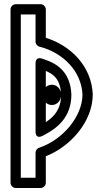

<svg xmlns="http://www.w3.org/2000/svg" viewBox="-20 -898 503 935"><path d="M194.3 -609.3 185.9 -612.1C185.9 -612.1 153.1 -626.4 153.1 -588.3V-259.8C153.1 -259.8 149.4 -216 189.9 -237.8L199.3 -242.9C254.2 -272.3 327.6 -324.2 327.6 -437.2C322.9 -547.4 258.9 -588.1 194.3 -609.3ZM203.1 -552.7C244.5 -534.6 274.1 -510 277.6 -436.1C277.2 -366.4 244.1 -330.3 203.1 -303.1ZM232.5 -386.6C260.8 -386.6 278 -412 278 -436C278 -460 260.8 -485.4 232.5 -485.4C204.3 -485.4 187 -460 187 -436C187 -412 204.3 -386.6 232.5 -386.6ZM153.1 -32.5H81.3V-827.5H153.1V-695C153.1 -683.1 162.3 -673.3 171.6 -670.8L176.8 -669.4C286.2 -640.7 376.7 -551.8 381.7 -437.2C381.2 -331.3 286.6 -218.7 174.5 -179.9L169.8 -178.2C159.3 -174.5 153.1 -163.6 153.1 -154.6ZM178.1 17.5C188.8 17.5 203.1 7.6 203.1 -7.5V-137.1C325.1 -184.8 431.7 -307.6 431.7 -438.1C426.2 -576.3 323.3 -677 203.1 -713.9V-852.5C203.1 -863.2 193.2 -877.5 178.1 -877.5H56.3C45.6 -877.5 31.3 -867.6 31.3 -852.5V-7.5C31.3 3.2 41.2 17.5 56.3 17.5Z"/></svg>

Font: Stormning Aesir
Style: Light
Weight: 400
Designer: Robert Jablonski, Mew Too
Foundry: Cannot Into Space Fonts
Version: Version 0.90